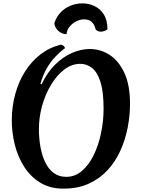

<svg xmlns="http://www.w3.org/2000/svg" viewBox="-20 -1095 842 1140"><path d="M357 25Q276 25 218 -11Q160 -47 122.5 -106.5Q85 -166 67.5 -237.5Q50 -309 50 -379Q50 -462 70.5 -536.5Q91 -611 129 -671Q167 -731 221 -772.5Q275 -814 342 -830Q350 -829 357.5 -822.5Q365 -816 366 -809Q337 -788 308.5 -758Q280 -728 257 -688Q234 -648 220 -597L227 -594Q259 -663 305.5 -709.5Q352 -756 406 -780Q460 -804 513 -804Q577 -804 631 -769Q685 -734 718.5 -662Q752 -590 752 -479Q752 -409 738 -337Q724 -265 694.5 -200Q665 -135 618.5 -84.5Q572 -34 507 -4.5Q442 25 357 25ZM373 -45Q426 -45 467 -80.5Q508 -116 536.5 -174.5Q565 -233 580 -305Q595 -377 595 -450Q595 -549 577 -607Q559 -665 527.5 -690.5Q496 -716 457 -716Q406 -716 361.5 -682Q317 -648 283 -591.5Q249 -535 230 -466.5Q211 -398 211 -330Q211 -272 220.5 -220.5Q230 -169 249.5 -129.5Q269 -90 299.5 -67.5Q330 -45 373 -45ZM618 -921Q610 -915 599.5 -911Q589 -907 578 -907Q560 -907 548 -920Q541 -950 524.5 -965Q508 -980 479 -980Q456 -980 433 -968.5Q410 -957 393.5 -937Q377 -917 375 -892Q356 -892 339.5 -902Q323 -912 313 -927.5Q303 -943 303 -958Q315 -995 339.5 -1021Q364 -1047 398 -1061Q432 -1075 469 -1075Q507 -1075 541 -1059Q575 -1043 596.5 -1009Q618 -975 618 -921Z"/></svg>

Font: Merienda
Style: Bold
Weight: 700
Designer: Eduardo Rodriguez Tunni
Foundry: Eduardo Rodriguez Tunni
Version: Version 2.001